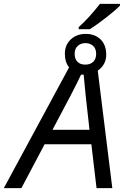

<svg xmlns="http://www.w3.org/2000/svg" viewBox="-76 -978 651 998"><path d="M345.2 -589.8Q310.5 -515.1 196.8 -303.2H389.2Q364.3 -519 358.9 -589.8ZM408.7 -657Q423.8 -671.9 423.8 -698.2Q423.8 -724.6 408.2 -739.3Q392.6 -753.9 368.2 -753.9Q343.8 -753.9 327.9 -739.3Q312 -724.6 312 -698.2Q312 -671.9 326.4 -657Q340.8 -642.1 367.2 -642.1Q393.6 -642.1 408.7 -657ZM547.9 -958V-949.2Q526.9 -926.8 476.6 -887.5Q426.3 -848.1 391.1 -826.2H333V-836.9Q383.3 -881.3 443.8 -958ZM432.1 -610.8 507.8 0H425.8L398.9 -228H155.8L35.2 0H-56.2L283.2 -627.9Q261.2 -654.3 261.2 -699.2Q261.2 -744.1 291.7 -772.9Q322.3 -801.8 369.6 -801.8Q417 -801.8 446.5 -773.4Q476.1 -745.1 476.1 -693.4Q476.1 -641.6 432.1 -610.8Z"/></svg>

Font: OpenSans-Italic
Style: Italic
Weight: 400
Italic angle: -12°
Foundry: Ascender Corporation
Version: Version 1.10